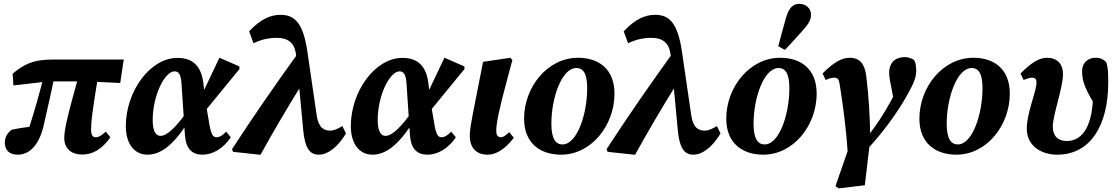

<svg xmlns="http://www.w3.org/2000/svg" viewBox="-20 -805 5931 1018"><path d="M73.6 15.1C139.4 15.1 189.5 -39.2 213 -146.1C231.4 -226.3 251.5 -314.8 273.8 -421.9L217 -422.2C191.7 -314.7 161.7 -212.6 127.5 -105.4L171.5 -109.7L177.5 -136.5C131.6 -132.7 81.6 -126 41.7 -117.1C18.8 -99.9 5.6 -77.2 5.6 -48.6C5.6 -10.7 28 15.1 73.6 15.1ZM51.3 -351.9 235.6 -373.5H443.7L617.4 -364.9L636 -489.3H259.6C155.4 -489.3 109.4 -465.3 47 -414.4L51.3 -351.9ZM416.2 14.4C466.9 14.4 518.4 -9.6 565.3 -77.2L540.7 -106.9C520.1 -87.5 503.4 -77.2 488.7 -77.2C471.3 -77.2 463 -88.1 463 -116.6C463 -162.5 468.1 -204.1 501.5 -410.5L400.4 -415.5C332.4 -170.9 320.8 -115.1 320.8 -72.5C320.8 -17.1 357.9 14.4 416.2 14.4Z M762.5 15.1C846.2 15.1 918.9 -59.8 993.7 -184.5H1000.5L975 -218C919.8 -139.2 868.8 -84.6 830.7 -84.6C808.3 -84.6 789.6 -106.3 789.6 -168C789.6 -297.8 852.9 -426.7 905.6 -426.7C925.5 -426.7 938 -413.3 942 -367.8L960.3 -91.8C965.1 -15.6 998.2 15.1 1053.6 15.1C1105.8 15.1 1162 -15.1 1203.9 -77L1179.3 -106.8C1156.7 -83.6 1141.7 -77.2 1129.4 -77.2C1110.3 -77.2 1099.9 -88.5 1090 -146.5L1072.6 -250L1068.1 -274.9L1058.6 -361.3C1048 -451.7 1005.4 -498 920.6 -498C775.1 -498 647.1 -320 647.1 -136.3C647.1 -42.2 692.4 15.1 762.5 15.1ZM1064.7 -213.1 1249.5 -438.8V-452.6L1143.5 -498.9L1031.2 -263.1L1064.7 -213.1Z M1215.5 0 1361.1 15.7C1429.8 -108.2 1499.4 -227 1572.6 -344.9H1586.8L1556.3 -517.5C1438.3 -353.6 1322.6 -187.3 1210 -13.9L1215.5 0ZM1670.1 15.1C1719.4 15.1 1771.7 -26.2 1814.2 -97.2L1795.3 -136.7C1766.9 -119.6 1747.4 -112.4 1731.9 -112.4C1699 -112.4 1669.2 -125.3 1659.1 -193.4L1609.5 -533.1C1586.6 -689 1538.3 -726.4 1467.6 -726.4C1417.2 -726.4 1363.6 -706.2 1300.8 -638.8L1324.1 -575.7C1367.3 -596.6 1406.9 -604.3 1448.9 -604.3C1503.3 -604.3 1542.5 -581.1 1549.6 -513.9L1557.6 -433.5L1559.3 -416.2L1587.9 -113.6C1596.3 -24.1 1619.8 15.1 1670.1 15.1Z M1955.5 15.1C2039.2 15.1 2111.9 -59.8 2186.7 -184.5H2193.5L2168 -218C2112.8 -139.2 2061.8 -84.6 2023.7 -84.6C2001.3 -84.6 1982.6 -106.3 1982.6 -168C1982.6 -297.8 2045.9 -426.7 2098.6 -426.7C2118.5 -426.7 2131 -413.3 2135 -367.8L2153.3 -91.8C2158.1 -15.6 2191.2 15.1 2246.6 15.1C2298.8 15.1 2355 -15.1 2396.9 -77L2372.3 -106.8C2349.7 -83.6 2334.7 -77.2 2322.4 -77.2C2303.3 -77.2 2292.9 -88.5 2283 -146.5L2265.6 -250L2261.1 -274.9L2251.6 -361.3C2241 -451.7 2198.4 -498 2113.6 -498C1968.1 -498 1840.1 -320 1840.1 -136.3C1840.1 -42.2 1885.4 15.1 1955.5 15.1ZM2257.7 -213.1 2442.5 -438.8V-452.6L2336.5 -498.9L2224.2 -263.1L2257.7 -213.1Z M2565.7 15.1C2609.2 15.1 2657.2 -13 2704.5 -74.6L2679.9 -104.3C2660.8 -86.3 2647.9 -77.2 2635.4 -77.2C2618.7 -77.2 2611.1 -89.6 2611.1 -111.6C2611.1 -153.3 2628.8 -233.4 2664.8 -367.5L2696.7 -486.6L2686.5 -498.7L2541.2 -477.2L2500.5 -270.2C2474.5 -138.8 2470.8 -111.8 2470.8 -85.8C2470.8 -21.4 2505.4 15.1 2565.7 15.1Z M2954.9 15.1C3115.8 15.1 3238 -141.1 3238 -308C3238 -439.6 3154.5 -498.7 3044.6 -498.7C2882.4 -498.7 2758.7 -343 2758.7 -175.9C2758.7 -44.7 2845.3 15.1 2954.9 15.1ZM2962.3 -39.2C2929.1 -39.2 2903.4 -64.3 2903.4 -149.2C2903.4 -284.6 2957.8 -444.4 3035.8 -444.4C3069.9 -444.4 3093.3 -418.9 3093.3 -338.1C3093.3 -198.4 3039.7 -39.2 2962.3 -39.2Z M3201.5 0 3347.1 15.7C3415.8 -108.2 3485.4 -227 3558.6 -344.9H3572.8L3542.3 -517.5C3424.3 -353.6 3308.6 -187.3 3196 -13.9L3201.5 0ZM3656.1 15.1C3705.4 15.1 3757.7 -26.2 3800.2 -97.2L3781.3 -136.7C3752.9 -119.6 3733.4 -112.4 3717.9 -112.4C3685 -112.4 3655.2 -125.3 3645.1 -193.4L3595.5 -533.1C3572.6 -689 3524.3 -726.4 3453.6 -726.4C3403.2 -726.4 3349.6 -706.2 3286.8 -638.8L3310.1 -575.7C3353.3 -596.6 3392.9 -604.3 3434.9 -604.3C3489.3 -604.3 3528.5 -581.1 3535.6 -513.9L3543.6 -433.5L3545.3 -416.2L3573.9 -113.6C3582.3 -24.1 3605.8 15.1 3656.1 15.1Z M4026.9 15.1C4187.8 15.1 4310 -141.1 4310 -308C4310 -439.6 4226.5 -498.7 4116.6 -498.7C3954.4 -498.7 3830.7 -343 3830.7 -175.9C3830.7 -44.7 3917.3 15.1 4026.9 15.1ZM4034.3 -39.2C4001.1 -39.2 3975.4 -64.3 3975.4 -149.2C3975.4 -284.6 4029.8 -444.4 4107.8 -444.4C4141.9 -444.4 4165.3 -418.9 4165.3 -338.1C4165.3 -198.4 4111.7 -39.2 4034.3 -39.2ZM4106.5 -559.7 4141.9 -540.4C4175.8 -576.5 4207.1 -610.5 4238.8 -646.6C4266.8 -677.1 4280 -700.3 4280 -726.9C4280 -761.6 4252.5 -784.6 4217.8 -784.6C4187.9 -784.6 4163.6 -767.5 4147.3 -709.8C4133.7 -663.8 4119.6 -609.3 4106.5 -559.7Z M4427 193.7 4565.4 177.3 4591.7 -46 4487.4 -42.1 4409.8 182.1 4427 193.7ZM4476.3 24 4552 14C4652.4 -87.7 4738.3 -207.7 4791.4 -303.1C4824.5 -362.2 4837.8 -395.4 4837.8 -427.7C4837.8 -457.9 4834.4 -473.3 4826.4 -487.2C4813.2 -495 4796.6 -502.3 4777.6 -502.3C4729.6 -502.3 4694.3 -475.6 4694.3 -418.4C4694.3 -393.4 4702 -363.1 4706.9 -336.5L4723.1 -249.7L4759.4 -374C4753.4 -362.2 4746.9 -351.4 4739.8 -338.2C4687.9 -237.1 4640.4 -155.2 4569.5 -68.7H4594.3C4592.8 -187 4585.8 -298.7 4573 -401.8C4564.7 -466.9 4538.5 -498.7 4484.5 -498.7C4442.8 -498.7 4400.4 -474.7 4341.3 -415.4L4357.9 -380.8C4375.1 -388.6 4388.7 -393.2 4403.1 -393.2C4419.5 -393.2 4427.4 -386.4 4431.6 -360.5C4451.4 -237.5 4467.3 -113.8 4476.3 24Z M5050.9 15.1C5211.8 15.1 5334 -141.1 5334 -308C5334 -439.6 5250.5 -498.7 5140.6 -498.7C4978.4 -498.7 4854.7 -343 4854.7 -175.9C4854.7 -44.7 4941.3 15.1 5050.9 15.1ZM5058.3 -39.2C5025.1 -39.2 4999.4 -64.3 4999.4 -149.2C4999.4 -284.6 5053.8 -444.4 5131.8 -444.4C5165.9 -444.4 5189.3 -418.9 5189.3 -338.1C5189.3 -198.4 5135.7 -39.2 5058.3 -39.2Z M5585 15.1C5762.3 15.1 5856 -141 5856 -367.9C5856 -421.9 5854.3 -444.4 5846.4 -473.3C5835.8 -487.4 5816.2 -498 5795.2 -498.7C5750.9 -501.6 5717.3 -473.9 5717.3 -426.6C5717.3 -368.4 5737 -329.2 5795.9 -228.6L5814.2 -337L5774.3 -379.9C5775.2 -356.3 5775.5 -334.3 5775.5 -311.9C5775.5 -145.2 5724 -57.3 5636.1 -57.3C5589.5 -57.3 5562 -83.9 5562 -134.5C5562 -193 5616.1 -342.1 5616.1 -411C5616.1 -465.9 5585.2 -498.7 5531.9 -498.7C5490.4 -498.7 5449.6 -474.3 5390.9 -415.4L5407.4 -380.8C5425.1 -388.5 5441.5 -393.2 5451.5 -393.2C5468.4 -393.2 5475.5 -385.1 5475.5 -366.5C5475.5 -319.4 5424.1 -207.8 5424.1 -123.1C5424.1 -27.6 5505.7 15.1 5585 15.1Z"/></svg>

Font: Source Serif 4 Variable
Style: Italic
Weight: 400
Italic angle: -12°
Designer: Frank Grießhammer
Foundry: Adobe Systems Incorporated
Version: Version 4.004;hotconv 1.0.116;makeotfexe 2.5.65601